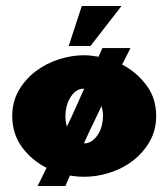

<svg xmlns="http://www.w3.org/2000/svg" viewBox="-20 -578 564 643"><path d="M417 -417 389 -362Q438 -336 470.5 -292.5Q503 -249 503 -190Q503 -142 481.5 -104.5Q460 -67 426 -40.5Q392 -14 348.5 0Q305 14 262 14Q250 14 238 13Q226 12 214 10L199 45H106L136 -16Q86 -41 53.5 -85.5Q21 -130 21 -190Q21 -237 42.5 -274.5Q64 -312 98.5 -338.5Q133 -365 176 -379Q219 -393 262 -393Q274 -393 286 -391.5Q298 -390 310 -388L323 -417ZM262 -281Q245 -281 233.5 -272Q222 -263 214 -249Q206 -235 202.5 -219Q199 -203 199 -190Q199 -182 200 -172.5Q201 -163 204 -154L222 -192ZM325 -190Q325 -205 320 -223L302 -185Q291 -163 281 -141.5Q271 -120 261 -98H262Q278 -98 290 -107.5Q302 -117 310 -130.5Q318 -144 321.5 -160Q325 -176 325 -190ZM283 -424H210L254 -558H387Z"/></svg>

Font: CAT Rhythmus
Style: Regular
Weight: 400
Designer: Peter Wiegel nach alter Vorlage
Foundry: Peter Wiegel
Version: 1.000